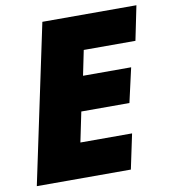

<svg xmlns="http://www.w3.org/2000/svg" viewBox="-81 -783 752 852"><g transform="rotate(-10 295.5 -357.0)"><path d="M439.9 0H16.1L167 -713.9H590.8L559.1 -559.1H326.2L303.2 -446.8H520L484.9 -292H268.1L240.2 -157.2H473.1Z"/></g></svg>

Font: Open Sans Extrabold
Style: Italic
Weight: 800
Italic angle: -12°
Foundry: Ascender Corporation
Version: Version 1.10